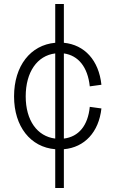

<svg xmlns="http://www.w3.org/2000/svg" viewBox="-20 -820 575 956"><path d="M255 116H298V-77C401 -86 472 -162 485 -280L427 -288C418 -195 372 -139 298 -130V-554C370 -544 417 -486 427 -390L485 -398C472 -520 401 -597 298 -607V-800H255V-607C132 -596 50 -492 50 -340C50 -190 132 -87 255 -77ZM108 -340C108 -461 165 -543 255 -554V-130C165 -141 108 -221 108 -340Z"/></svg>

Font: Uncut Sans Light
Style: Regular
Weight: 300
Designer: Kasper Nordkvist
Foundry: UNCUT.wtf
Version: Version 1.304;Glyphs 3.2 (3246)